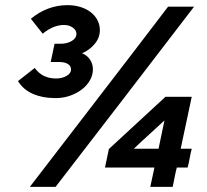

<svg xmlns="http://www.w3.org/2000/svg" viewBox="-20 -726 806 746"><path d="M341 -457Q341 -435 330 -415Q319 -395 300 -380Q281 -365 256 -355.5Q231 -346 203 -345H192Q145 -345 107.5 -361.5Q70 -378 50 -411Q66 -424 82.5 -436.5Q99 -449 115 -462Q144 -421 198 -421Q221 -421 238.5 -431Q256 -441 256 -456Q256 -470 243.5 -477.5Q231 -485 211 -485H177Q181 -503 184.5 -520.5Q188 -538 192 -556H216Q241 -556 259 -567Q277 -578 277 -594Q277 -609 262.5 -619Q248 -629 229 -629Q187 -629 146 -595Q135 -609 123 -624Q111 -639 100 -653Q131 -679 167 -692.5Q203 -706 242 -706Q269 -706 292 -699Q315 -692 332 -679Q349 -666 358.5 -648Q368 -630 368 -609Q368 -580 348.5 -556Q329 -532 299 -519Q319 -511 330 -494Q341 -477 341 -457ZM725 -350Q714 -299 703.5 -249Q693 -199 682 -148H725Q720 -129 717 -111.5Q714 -94 709 -75H667Q662 -56 658.5 -37.5Q655 -19 651 0H564Q568 -19 572 -37.5Q576 -56 580 -75H388L403 -147Q458 -198 513 -248.5Q568 -299 623 -350ZM500 -148H596Q602 -176 607.5 -203Q613 -230 619 -258Q589 -230 559 -203Q529 -176 500 -148ZM196 0H96Q231 -176 365 -350Q499 -524 633 -700H734Q599 -524 465.5 -350Q332 -176 196 0Z"/></svg>

Font: Rosa Sans
Style: Bold Italic
Weight: 700
Italic angle: -12°
Designer: Pentagram / MCKL
Foundry: Pentagram / MCKL
Version: Version 1.005;September 16, 2019;FontCreator 11.5.0.2425 64-